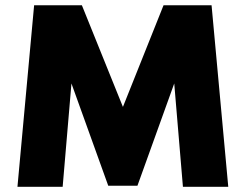

<svg xmlns="http://www.w3.org/2000/svg" viewBox="-20 -716 938 736"><path d="M46.9 0 110.8 -695.8H293.9L451.2 -306.2L606.9 -695.8H791L855 0H681.2L647.9 -396L506.8 -3.9H395L253.9 -396L220.2 0Z"/></svg>

Font: Hussar Preview
Style: Bold
Weight: 700
Foundry: Cannot Into Space Fonts, PlusOne Fonts
Version: Version 2.29RC2 "Millennial"